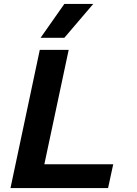

<svg xmlns="http://www.w3.org/2000/svg" viewBox="-20 -950 690 970"><path d="M33 0 181 -698H327L204 -120H552L526 0ZM185 -759 305 -930H451L305 -759Z"/></svg>

Font: Azeret Mono Thin SemiBold
Style: Italic
Weight: 600
Italic angle: -12°
Version: Version 1.002